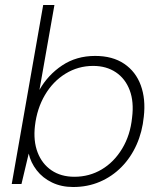

<svg xmlns="http://www.w3.org/2000/svg" viewBox="-20 -737 642 769"><path d="M273 12Q226 12 188.5 -6Q151 -24 127 -55Q103 -86 95 -122L66 0H27L153 -717H198L138 -377Q172 -437 229 -475Q286 -513 361 -513Q431 -513 477.5 -481.5Q524 -450 544 -395Q564 -340 556 -270Q550 -209 527 -157.5Q504 -106 466.5 -68Q429 -30 380 -9Q331 12 273 12ZM278 -29Q338 -29 387.5 -58.5Q437 -88 469.5 -142Q502 -196 509 -266Q517 -329 499.5 -375.5Q482 -422 444 -447.5Q406 -473 353 -473Q293 -473 242.5 -442Q192 -411 160 -356.5Q128 -302 120 -233Q113 -173 130.5 -127Q148 -81 186 -55Q224 -29 278 -29Z"/></svg>

Font: DM Sans 17pt ExtraLight
Style: Italic
Weight: 250
Italic angle: -10°
Version: Version 4.004;gftools[0.9.30]